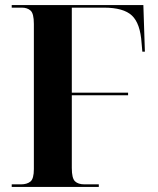

<svg xmlns="http://www.w3.org/2000/svg" viewBox="-20 -734 620 754"><path d="M26 0V-10H62Q86 -10 99.5 -21Q113 -32 113 -70V-640Q113 -681 100 -692.5Q87 -704 66 -704H26V-714H543L549 -531H539L536 -565Q531 -642 498 -673Q465 -704 388 -704H262V-370H483V-360H262V-74Q262 -34 274.5 -22Q287 -10 312 -10H368V0Z"/></svg>

Font: Noto Serif Display SemiCondensed
Style: Bold
Weight: 700
Width: 4
Designer: Monotype Design Team
Foundry: Monotype Imaging Inc.
Version: Version 2.009